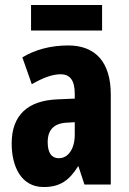

<svg xmlns="http://www.w3.org/2000/svg" viewBox="-20 -743 518 773"><path d="M391 -723H105V-620H391ZM255 -560C184 -560 121 -543 70 -512L108 -404C155 -431 192 -444 224 -444C263 -444 281 -418 281 -365V-346L211 -343C92 -338 27 -280 27 -165C27 -76 63 10 156 10C222 10 259 -17 294 -73H296L320 0H426V-363C426 -494 363 -560 255 -560ZM247 -249 281 -251V-201C281 -143 254 -106 217 -106C188 -106 172 -127 172 -171C172 -220 197 -246 247 -249Z"/></svg>

Font: Noto Sans Thai Looped ExtraCondensed ExtraBold
Style: Regular
Weight: 800
Width: 2
Designer: Sasikarn Vongin, Ben Mitchell
Foundry: The Fontpad Ltd
Version: Version 1.001